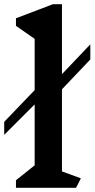

<svg xmlns="http://www.w3.org/2000/svg" viewBox="-43 -893 450 914"><path d="M252 -77 342 -44 319 1H33V-35L122 -106V-396L-23 -251V-313L122 -464V-708L33 -770V-806L209 -873H252V-540L387 -682V-610L252 -468Z"/></svg>

Font: Inknut Antiqua Medium
Style: Regular
Weight: 500
Designer: Claus Eggers Sørensen
Foundry: Claus Eggers Sørensen
Version: Version 1.003; ttfautohint (v1.8.2) -l 8 -r 50 -G 200 -x 14 